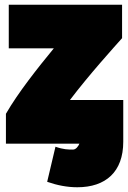

<svg xmlns="http://www.w3.org/2000/svg" viewBox="-20 -576 540 810"><path d="M5 30H315C311 40 301 55 288 55C268 55 248 55 214 43L179 191C222 206 264 214 306 214C426 214 500 149 500 22V-154H275C356 -261 463 -379 495 -415V-556H17V-372H207C138 -288 57 -186 5 -96Z"/></svg>

Font: Repo ExtraBlack
Style: Regular
Weight: 400
Designer: Stefan Peev
Foundry: Context Ltd
Version: Version 001.502